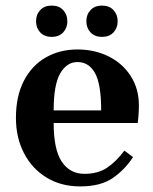

<svg xmlns="http://www.w3.org/2000/svg" viewBox="-20 -657 549 687"><path d="M37 -235Q37 -313 65.5 -368Q94 -423 144 -451.5Q194 -480 257 -480Q319 -480 369 -455Q419 -430 448 -384.5Q477 -339 477 -280Q477 -261 475 -237L473 -217H172Q172 -122 201 -78.5Q230 -35 282 -35Q330 -35 362.5 -56.5Q395 -78 425 -118L456 -95Q427 -50 383.5 -20Q340 10 267 10Q198 10 146 -22Q94 -54 65.5 -109.5Q37 -165 37 -235ZM342 -262Q342 -356 320 -395.5Q298 -435 257 -435Q219 -435 195.5 -394.5Q172 -354 172 -262ZM109 -581Q109 -605 124 -621Q139 -637 165 -637Q191 -637 206 -621Q221 -605 221 -581Q221 -557 206 -541Q191 -525 165 -525Q139 -525 124 -541Q109 -557 109 -581ZM289 -581Q289 -605 304 -621Q319 -637 345 -637Q371 -637 386 -621Q401 -605 401 -581Q401 -557 386 -541Q371 -525 345 -525Q319 -525 304 -541Q289 -557 289 -581Z"/></svg>

Font: Philosopher
Style: Bold
Weight: 700
Designer: Jovanny Lemonad
Foundry: Jovanny Lemonad
Version: Version 2.000